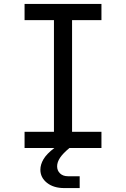

<svg xmlns="http://www.w3.org/2000/svg" viewBox="-20 -750 639 973"><path d="M104.5 0V-82H253.4V-647.9H104.5V-730H494.1V-647.9H345.2V-82H494.1V0H332Q299.3 26.9 284.4 49.3Q269.5 71.8 269.5 92.8Q269.5 114.7 284.4 128.9Q299.3 143.1 324.2 143.1H383.8V203.1H306.2Q251.5 203.1 218 176.5Q184.6 149.9 184.6 109.9Q184.6 84 200.4 56.9Q216.3 29.8 255.4 0Z"/></svg>

Font: UDEV Gothic 35
Style: Regular
Weight: 400
Version: v2.1.0; ttfautohint (v1.8.4.7-5d5b-dirty) -l 6 -r 45 -G 200 